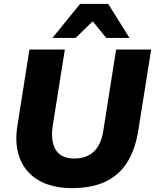

<svg xmlns="http://www.w3.org/2000/svg" viewBox="-20 -961 801 992"><path d="M350 11Q281 11 224 -9Q167 -29 128 -70Q89 -111 73 -173Q57 -235 71 -318L132 -705H315L252 -308Q241 -230 268.5 -186Q296 -142 364 -142Q426 -142 463.5 -176.5Q501 -211 513 -281L580 -705H761L695 -290Q680 -193 639.5 -126Q599 -59 528 -24Q457 11 350 11ZM251 -765 394 -941H539L649 -765H529L459 -851L371 -765Z"/></svg>

Font: Nunito Sans 12pt ExtraLight 12pt Black
Style: Italic
Weight: 900
Italic angle: -9°
Version: Version 3.101;gftools[0.9.27]